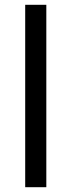

<svg xmlns="http://www.w3.org/2000/svg" viewBox="-20 -780 298 800"><path d="M173 0H85V-760H173Z"/></svg>

Font: Noto Sans Glagolitic
Style: Regular
Weight: 400
Designer: Monotype Design Team
Foundry: Monotype Imaging Inc.
Version: Version 2.004; ttfautohint (v1.8.4.7-5d5b)